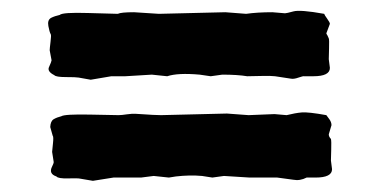

<svg xmlns="http://www.w3.org/2000/svg" viewBox="-20 -400 687 347"><path d="M550.3 -79.1H534.2Q522 -72.8 509.8 -75.2L481 -79.1Q456.1 -79.1 431.2 -79.1L384.8 -82L363.8 -79.1L345.2 -82Q322.8 -84 297.9 -81.1L285.2 -79.1L257.8 -82L234.9 -79.1Q210 -79.1 185.1 -79.1L147.9 -73.2L125 -77.1Q121.1 -78.1 103 -77.6Q85 -77.1 82 -81.1Q67.4 -85.9 74.2 -99.1Q77.1 -105 77.1 -106.9L74.2 -125.5Q74.2 -127.9 75.7 -140.6Q77.1 -153.3 75.2 -154.8L70.8 -170.4Q71.3 -181.2 77.1 -184.6Q83 -188 90.8 -189.9Q96.7 -193.8 142.6 -192.9Q188.5 -191.9 194.3 -191.9Q199.7 -191.9 209.5 -193.4Q219.2 -194.8 225.6 -194.3Q232.4 -193.8 240.2 -193.4Q248 -192.9 255.9 -192.4Q263.7 -191.9 271 -191.9L390.1 -194.8L429.2 -191.9L476.1 -193.8L498 -191.9Q513.7 -195.8 525.4 -196.8Q537.1 -197.8 569.8 -191.9Q571.3 -189.9 575.2 -184.6Q579.1 -179.2 579.1 -173.8L574.2 -157.2Q574.2 -152.8 578.1 -148.9Q579.1 -145 578.6 -129.4Q578.1 -113.8 578.1 -109.9L580.1 -94.2Q580.1 -79.1 550.3 -79.1ZM424.8 -375Q445.3 -377.9 472.2 -377.9L495.1 -376Q498 -376 510.3 -379.4Q522.5 -382.8 565.9 -375Q566.4 -373 571.3 -366.2Q576.2 -359.4 576.2 -356.9L569.8 -339.8Q569.8 -338.9 571.8 -335.9Q573.2 -333 574.2 -330.6Q575.2 -328.1 574.7 -312.5Q574.2 -296.9 574.2 -293L576.2 -277.3Q576.2 -262.2 546.4 -262.2H529.8Q527.8 -262.7 519.5 -259.8Q511.2 -256.8 505.9 -257.8L477.1 -262.2Q469.2 -263.2 452.1 -262.7Q435.1 -262.2 426.8 -262.2Q409.2 -265.1 381.8 -265.1L360.8 -262.2L340.8 -265.1Q301.3 -268.6 282.2 -262.2L254.4 -265.1L206.5 -262.2H181.2L144 -255.9L122.1 -259.8Q117.2 -260.7 99.1 -260.7Q81.1 -260.7 78.1 -264.2Q64.5 -271 68.8 -279.3Q72.8 -288.1 73.2 -291L69.8 -309.1Q69.8 -312 71.3 -324.2Q72.8 -335.9 71.8 -337.9Q69.3 -342.3 67.4 -353Q65.4 -363.8 72.3 -367.7Q79.1 -371.1 87.9 -373Q92.8 -377.9 138.7 -376.5Q184.6 -375 192.9 -375Q198.7 -377.9 222.2 -377.9L267.1 -375L387.2 -377.9Z"/></svg>

Font: AntiqueNobleBold
Style: Bold
Weight: 700
Version: Version 001.000